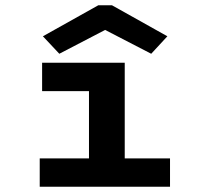

<svg xmlns="http://www.w3.org/2000/svg" viewBox="-20 -705 790 725"><path d="M130 0V-107H316V-361H139V-468H451V-107H622V0ZM204 -502 142 -568 351 -685H403L612 -568L551 -502L377 -592Z"/></svg>

Font: Inconsolata ExtraExpanded ExtraBold
Style: Regular
Weight: 800
Width: 8
Monospace: yes
Designer: Raph Levien, Cyreal, Brenton Simpson
Foundry: Raph Levien, Cyreal, Google
Version: Version 3.001; ttfautohint (v1.8.2.53-6de2)